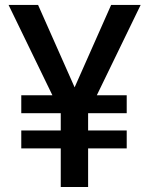

<svg xmlns="http://www.w3.org/2000/svg" viewBox="-20 -747 596 767"><path d="M332 0H222.7V-154.1H65V-225.9H222.7V-294.7H65V-366.5H189.3L14.2 -727.3H132.1L278.1 -398.1L424 -727.3H541.9L366.8 -366.5H486.2V-294.7H332V-225.9H486.2V-154.1H332Z"/></svg>

Font: Linik Sans Medium
Style: Regular
Weight: 500
Designer: Rasmus Andersson (font), Cristiano Sobral (main changes)
Foundry: rsms
Version: Version 3.018;June 1, 2022;FontCreator 14.0.0.2814 64-bit; t